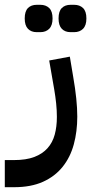

<svg xmlns="http://www.w3.org/2000/svg" viewBox="-80 -540 380 800"><path d="M-60 127H-22Q29 127 63 114Q97 101 118 77.5Q139 54 148 21Q157 -12 157 -53Q157 -80 154 -109Q151 -138 146 -167L125 -288L211 -304L225 -220Q242 -123 242 -54Q242 8 227.5 61.5Q213 115 181 155Q149 195 99 217.5Q49 240 -21 240H-60ZM214 -406Q191 -406 177.5 -420Q164 -434 164 -463Q164 -493 177.5 -506.5Q191 -520 214 -520H229Q252 -520 266 -506.5Q280 -493 280 -463Q280 -434 266 -420Q252 -406 229 -406ZM73 -406Q50 -406 36.5 -420Q23 -434 23 -463Q23 -493 36.5 -506.5Q50 -520 73 -520H88Q111 -520 125 -506.5Q139 -493 139 -463Q139 -434 125 -420Q111 -406 88 -406Z"/></svg>

Font: IBM Plex Sans Arabic Medm
Style: Regular
Weight: 500
Designer: Mike Abbink, Paul van der Laan, Pieter van Rosmalen, Wael Morcos, Khajak Apelian
Foundry: Bold Monday
Version: Version 1.005